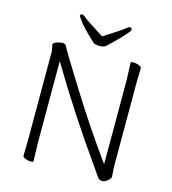

<svg xmlns="http://www.w3.org/2000/svg" viewBox="-128 -996 995 1108"><g transform="rotate(15 369.0 -441.5)"><path d="M111 -642 104 -678Q104 -689 124.5 -696Q145 -703 158.5 -703Q172 -703 178 -696Q203 -649 320.5 -461Q438 -273 562 -101L571 -89V-589L567 -695Q567 -700 583 -700Q599 -700 615.5 -693.5Q632 -687 632 -677L630 -588V-87L634 -32Q634 -24 626 -15Q605 8 586 8Q567 8 558 -5Q549 -18 524 -54Q332 -324 179 -582L170 -597V-105L173 1Q173 6 158 6Q143 6 126 -0.5Q109 -7 109 -17L111 -106ZM369 -798Q400 -819 437.5 -842.5Q475 -866 489.5 -878.5Q504 -891 510 -891Q523 -891 523 -878Q523 -865 439 -783Q419 -764 407.5 -752.5Q396 -741 368.5 -741Q341 -741 331 -749Q262 -814 239 -844Q216 -874 214 -880Q214 -891 227 -891Q233 -891 247.5 -878.5Q262 -866 300.5 -842Q339 -818 369 -798Z"/></g></svg>

Font: LXGW WenKai Light
Style: Regular
Weight: 300
Designer: LXGW / Fontworks Inc.
Foundry: LXGW / Fontworks Inc.
Version: Version 1.501; October 10, 2024